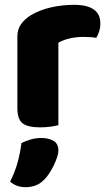

<svg xmlns="http://www.w3.org/2000/svg" viewBox="-20 -520 451 796"><path d="M222 -1Q211 2 190.5 5Q170 8 146 8Q96 8 74 -8.5Q52 -25 52 -72V-369Q52 -398 67 -419.5Q82 -441 108 -457Q143 -478 189.5 -489Q236 -500 287 -500Q396 -500 396 -423Q396 -405 391 -389.5Q386 -374 379 -363Q360 -367 324 -367Q298 -367 270.5 -361Q243 -355 222 -343ZM86 256Q48 256 22 233Q43 191 53.5 151.5Q64 112 69 73Q85 65 106.5 58.5Q128 52 150 52Q182 52 202 64Q222 76 222 104Q222 116 216.5 132.5Q211 149 203 165.5Q195 182 185 197.5Q175 213 165 223Q148 241 128.5 248.5Q109 256 86 256Z"/></svg>

Font: Baloo 2 Latin ExtraBold
Style: Regular
Weight: 400
Designer: Sarang Kulkarni and Ek Type
Foundry: Ek Type
Version: Version 1.001